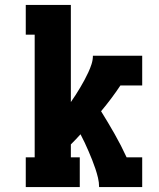

<svg xmlns="http://www.w3.org/2000/svg" viewBox="-20 -755 640 775"><path d="M84 0V-120H120V-615H84V-735H266V-343Q276 -357 285.5 -372Q295 -387 304 -402Q313 -417 321 -432Q329 -447 336.5 -463Q344 -479 349.5 -496Q355 -513 355 -530H554V-410H466Q448 -383 428.5 -357Q409 -331 388 -306Q416 -261 442.5 -214.5Q469 -168 491 -120H554V0H380Q380 -19 375.5 -37.5Q371 -56 365 -74Q359 -92 352 -109.5Q345 -127 337.5 -144.5Q330 -162 322 -179Q314 -196 305 -213Q296 -203 286 -192.5Q276 -182 266 -172V-120H302V0Z"/></svg>

Font: Iosevka Curly Slab HvEx
Style: Regular
Weight: 900
Width: 7
Monospace: yes
Designer: Belleve Invis
Foundry: Belleve Invis
Version: Version 11.1.0; ttfautohint (v1.8.3)